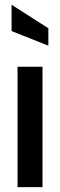

<svg xmlns="http://www.w3.org/2000/svg" viewBox="-20 -768 246 788"><path d="M52 0V-494H154.5V0ZM178.5 -580.5 27.5 -640.5V-748.5L178.5 -652Z"/></svg>

Font: Cabin Condensed Medium
Style: Regular
Weight: 500
Width: 3
Designer: Pablo Impallari
Foundry: Pablo Impallari. http://www.impallari.com Igino Marini. http://www.ikern.com
Version: Version 3.001; ttfautohint (v1.8.3)